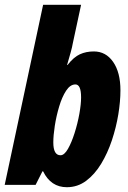

<svg xmlns="http://www.w3.org/2000/svg" viewBox="-33 -780 540 810"><path d="M249 9.8Q181.6 9.8 148.9 -57.1H146L117.2 0H-13.2L148.9 -759.8H309.1L273.9 -596.2Q272 -583.5 265.1 -558.6Q258.3 -533.7 250 -505.9H252Q277.8 -539.1 304 -551Q330.1 -563 362.8 -563Q413.6 -563 444.3 -518.8Q475.1 -474.6 475.1 -398.9Q475.1 -352.1 466.1 -297.1Q457 -242.2 439 -188Q420.9 -133.8 393.8 -89.1Q366.7 -44.4 330.6 -17.3Q294.4 9.8 249 9.8ZM222.2 -125Q238.3 -125 253.7 -151.9Q269 -178.7 281.7 -218.8Q294.4 -258.8 301.8 -299.8Q309.1 -340.8 309.1 -369.1Q309.1 -423.8 285.2 -423.8Q263.2 -423.8 245.8 -397.2Q228.5 -370.6 216.6 -330.6Q204.6 -290.5 198.2 -249.5Q191.9 -208.5 191.9 -179.2Q191.9 -125 222.2 -125Z"/></svg>

Font: Open Sans Condensed ExtraBold
Style: Italic
Weight: 800
Width: 3
Italic angle: -12°
Designer: Monotype Design Team
Foundry: Monotype Imaging Inc.
Version: Version 3.003; ttfautohint (v1.8.4)